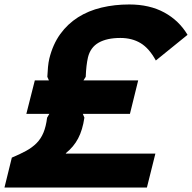

<svg xmlns="http://www.w3.org/2000/svg" viewBox="-35 -840 860 860"><path d="M805 -684 663 -569Q633 -624 594.5 -647Q556 -670 504 -670Q444 -670 407 -649Q370 -628 359 -583Q351 -548 349 -496L339 -480H584L547 -330H336L343 -313Q335 -258 315 -220Q295 -182 260 -154V-152H661L623 0H-15L18 -134Q54 -149 81.5 -164Q109 -179 128.5 -198.5Q148 -218 159.5 -245.5Q171 -273 176 -313L186 -330H83L121 -480H184L177 -496Q178 -519 180 -540Q182 -561 186 -578Q202 -642 235 -687.5Q268 -733 314.5 -762.5Q361 -792 419.5 -806Q478 -820 544 -820Q635 -820 701 -784Q767 -748 805 -684Z"/></svg>

Font: TypoPRO Sinkin Sans
Style: 700 Bold Italic
Weight: 700
Italic angle: -112°
Designer: Keith Bates
Foundry: K-Type
Version: Sinkin Sans (version 1.0)  by Keith Bates   •   © 2014   www